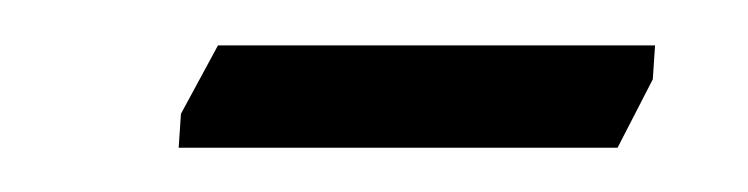

<svg xmlns="http://www.w3.org/2000/svg" viewBox="-20 -300 331 85"><path d="M59.1 -234.6 60.1 -249.6 76.5 -279.9H270L269 -264.9L253.4 -234.6Z"/></svg>

Font: Ancizar Serif Light
Style: Italic
Weight: 300
Italic angle: -4°
Designer: Cesar Puertas, Viviana Monsalve, Julian Moncada, Julian Prieto, Jose Castro, Felipe Aragon, Mariel Hernandez, Sara Alarc
Version: Version 8.100